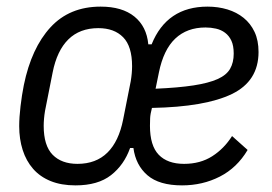

<svg xmlns="http://www.w3.org/2000/svg" viewBox="-20 -548 821 580"><path d="M214 -53Q270 -53 304.5 -87Q339 -121 352 -187L375 -303Q377 -315 378 -326.5Q379 -338 379 -348Q379 -408 352 -435.5Q325 -463 277 -463Q221 -463 186.5 -429Q152 -395 139 -329L116 -213Q114 -201 113 -189.5Q112 -178 112 -168Q112 -108 139 -80.5Q166 -53 214 -53ZM601 -465Q545 -465 509.5 -431.5Q474 -398 460 -329L450 -280Q519 -283 564.5 -290Q610 -297 637 -309Q664 -321 675 -340Q686 -359 686 -386Q686 -410 679 -425Q672 -440 660 -449Q648 -458 632.5 -461.5Q617 -465 601 -465ZM530 12Q461 12 425.5 -18.5Q390 -49 383 -101H373Q355 -50 315.5 -19Q276 12 208 12Q165 12 133 -1Q101 -14 80 -38Q59 -62 48.5 -95Q38 -128 38 -167Q38 -193 42 -227Q46 -261 52 -291Q75 -403 132.5 -465.5Q190 -528 284 -528Q349 -528 386 -498Q423 -468 428 -414H438Q484 -528 607 -528Q639 -528 667 -519.5Q695 -511 716 -494Q737 -477 749 -451.5Q761 -426 761 -391Q761 -303 680.5 -264Q600 -225 439 -222Q434 -203 433.5 -190.5Q433 -178 433 -168Q433 -108 459.5 -80.5Q486 -53 536 -53Q585 -53 621 -76Q657 -99 681 -137L728 -95Q696 -41 644 -14.5Q592 12 530 12Z"/></svg>

Font: IBM Plex Sans Cond
Style: Italic
Weight: 400
Width: 3
Italic angle: -11°
Designer: Mike Abbink, Paul van der Laan, Pieter van Rosmalen
Foundry: Bold Monday
Version: Version 1.3